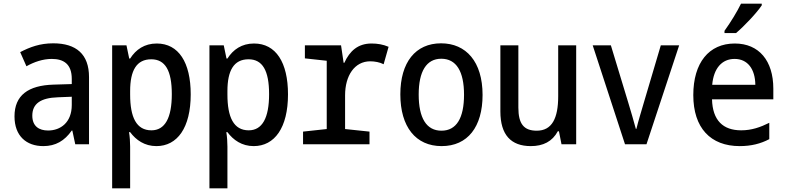

<svg xmlns="http://www.w3.org/2000/svg" viewBox="-20 -786 4280 1046"><path d="M216 10C283 10 332 -19 371 -75H374L390 0H465V-366C465 -491 395 -550 270 -550C198 -550 144 -530 90 -502L124 -425C165 -448 213 -465 262 -465C327 -465 371 -437 371 -356V-328L272 -325C134 -321 59 -267 59 -152C59 -45 124 10 216 10ZM242 -75C193 -75 156 -98 156 -156C156 -220 200 -253 296 -256L371 -259V-214C371 -118 309 -75 242 -75Z M591 240H689V13C689 -12 687 -42 683 -66H689C721 -23 768 10 832 10C946 10 1019 -90 1019 -272C1019 -446 953 -549 834 -549C767 -549 720 -516 689 -467H684L669 -539H591ZM805 -76C723 -76 689 -147 689 -271V-290C689 -402 724 -463 804 -463C880 -463 916 -402 916 -273C916 -144 879 -76 805 -76Z M1121 240H1219V13C1219 -12 1217 -42 1213 -66H1219C1251 -23 1298 10 1362 10C1476 10 1549 -90 1549 -272C1549 -446 1483 -549 1364 -549C1297 -549 1250 -516 1219 -467H1214L1199 -539H1121ZM1335 -76C1253 -76 1219 -147 1219 -271V-290C1219 -402 1254 -463 1334 -463C1410 -463 1446 -402 1446 -273C1446 -144 1409 -76 1335 -76Z M1631 0H1993V-69L1860 -83V-267C1860 -373 1911 -452 1997 -452C2021 -452 2049 -447 2070 -436L2097 -531C2067 -544 2036 -549 2004 -549C1930 -549 1885 -508 1856 -444H1852L1838 -539H1641V-468L1760 -455V-83L1631 -69Z M2386 10C2528 10 2609 -95 2609 -269C2609 -450 2519 -550 2383 -550C2244 -550 2161 -447 2161 -272C2161 -95 2245 10 2386 10ZM2385 -74C2303 -74 2261 -143 2261 -271C2261 -397 2303 -466 2384 -466C2466 -466 2508 -397 2508 -270C2508 -143 2467 -74 2385 -74Z M2872 10C2939 10 2989 -15 3019 -71H3025L3039 0H3119V-539H3021V-262C3021 -141 2987 -74 2904 -74C2834 -74 2804 -111 2804 -200V-539H2706V-179C2706 -51 2764 10 2872 10Z M3385 0H3502L3680 -539H3580L3487 -225C3475 -183 3458 -129 3447 -84H3444C3432 -129 3416 -183 3403 -226L3308 -539H3209Z M3927 -618V-606H3990C4034 -643 4104 -717 4130 -757V-766H4017C3995 -721 3962 -667 3927 -618ZM4010 10C4072 10 4124 -3 4171 -28V-117C4123 -93 4075 -76 4018 -76C3919 -76 3862 -130 3859 -245H4193V-303C4193 -455 4115 -549 3983 -549C3842 -549 3757 -444 3757 -268C3757 -89 3851 10 4010 10ZM4095 -324H3860C3868 -414 3913 -465 3982 -465C4053 -465 4094 -410 4095 -324Z"/></svg>

Font: Noto Sans Mono Condensed Medium
Style: Regular
Weight: 500
Width: 3
Designer: Monotype Design Team
Foundry: Monotype Imaging Inc.
Version: Version 2.014